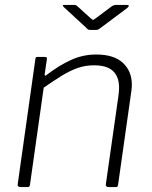

<svg xmlns="http://www.w3.org/2000/svg" viewBox="-20 -762 618 782"><path d="M62 0Q57 0 54 -3.5Q51 -7 52 -11L124 -521Q125 -527 126.5 -528.5Q128 -530 132 -530H163Q168 -530 170 -528Q172 -526 171 -521L162 -460Q161 -450 169 -456Q221 -496 269.5 -518Q318 -540 372 -540Q444 -540 480.5 -506Q517 -472 517 -417Q517 -411 516.5 -404.5Q516 -398 515 -391L461 -10Q460 -4 458 -2Q456 0 451 0H420Q416 0 413 -3.5Q410 -7 411 -11L463 -376Q464 -384 464.5 -391.5Q465 -399 465 -405Q465 -449 440.5 -472.5Q416 -496 363 -496Q328 -496 297.5 -485.5Q267 -475 234 -455Q201 -435 158 -405L102 -9Q101 -4 99 -2Q97 0 91 0H62ZM436 -737Q441 -740 444.5 -741Q448 -742 452 -742H497Q504 -742 504.5 -739Q505 -736 499 -730L388 -647Q385 -645 381 -642.5Q377 -640 371 -640H348Q340 -640 336.5 -643.5Q333 -647 329 -651L240 -733Q236 -737 236 -739.5Q236 -742 241 -742H282Q287 -742 290 -740.5Q293 -739 297 -735L351 -686Q359 -680 360.5 -681Q362 -682 372 -689Z"/></svg>

Font: Libre Franklin Thin ExtraLight
Style: Italic
Weight: 250
Italic angle: -8°
Version: Version 3.000